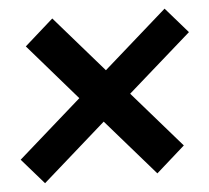

<svg xmlns="http://www.w3.org/2000/svg" viewBox="-44 -706 688 632"><g transform="rotate(-5 300.0 -390.0)"><path d="M80.1 -121.1 6.8 -205.1 216.8 -390.1 56.2 -575.2 150.9 -659.2 312 -474.1 522 -659.2 595.2 -575.2 384.8 -390.1 545.9 -205.1 451.2 -121.1 290 -306.2Z"/></g></svg>

Font: Cooper Hewitt
Style: Semibold Italic
Weight: 710
Designer: Village Type and Design LLC
Foundry: Cooper Hewitt Smithsonian Design Museum
Version: 1.000